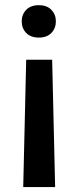

<svg xmlns="http://www.w3.org/2000/svg" viewBox="-20 -558 305 755"><path d="M83 -323.2H185.1L196.8 177.7H71.3ZM199.7 -474.1Q199.7 -446.8 182.1 -428.5Q164.6 -410.2 132.8 -410.2Q100.6 -410.2 83 -428.5Q65.4 -446.8 65.4 -474.1Q65.4 -501 83 -519.3Q100.6 -537.6 132.8 -537.6Q164.6 -537.6 182.1 -519.3Q199.7 -501 199.7 -474.1Z"/></svg>

Font: Vazir Medium FD-UI
Style: Medium-FD-UI
Weight: 500
Designer: Saber Rastikerdar
Foundry: Saber Rastikerdar
Version: Version 30.1.0